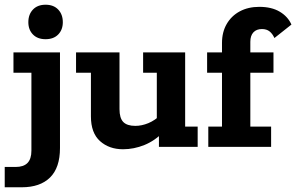

<svg xmlns="http://www.w3.org/2000/svg" viewBox="-53 -622 1254 813"><path d="M-33 171V85H13Q47 85 63.5 68Q80 51 80 16V-314H4V-400H201V5Q201 88 159 129.5Q117 171 39 171ZM140 -456Q106 -456 86.5 -476Q67 -496 67 -528Q67 -561 86.5 -581.5Q106 -602 140 -602Q174 -602 193.5 -581.5Q213 -561 213 -528Q213 -496 193.5 -476Q174 -456 140 -456Z M468 10Q409 10 370.5 -24.5Q332 -59 332 -129V-314H269V-400H453V-160Q453 -122 469 -105.5Q485 -89 520 -89Q547 -89 575 -100.5Q603 -112 629 -137L611 -103V-314H553V-400H731V-86H784V0H620V-63L641 -65Q603 -26 558.5 -8Q514 10 468 10Z M829 0V-86H887V-314H824V-400H887V-440Q887 -486 907 -520.5Q927 -555 962.5 -574Q998 -593 1045 -593Q1097 -593 1131.5 -572.5Q1166 -552 1181 -518L1109 -461Q1101 -479 1088.5 -489Q1076 -499 1056 -499Q1033 -499 1020 -485Q1007 -471 1007 -445V-400H1105V-314H1007V-86H1095V0Z"/></svg>

Font: Rokkitt SemiBold
Style: Bold
Weight: 700
Version: Version 3.103